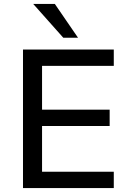

<svg xmlns="http://www.w3.org/2000/svg" viewBox="-20 -957 667 977"><path d="M97 0V-705H559V-622H194V-399H538V-316H194V-83H559V0ZM302 -765 149 -937H259L377 -765Z"/></svg>

Font: Nunito Sans 12pt ExtraLight 9pt Medium
Style: Regular
Weight: 500
Version: Version 3.101;gftools[0.9.27]